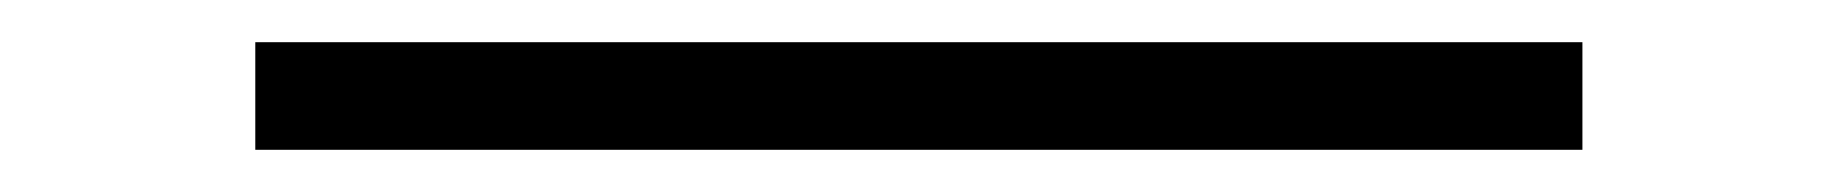

<svg xmlns="http://www.w3.org/2000/svg" viewBox="-20 59 871 91"><path d="M101 130V79H730V130Z"/></svg>

Font: Lexend Mega ExtraLight
Style: Regular
Weight: 250
Version: Version 1.007